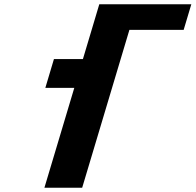

<svg xmlns="http://www.w3.org/2000/svg" viewBox="-20 -880 917 900"><path d="M409.6 -740 368.6 -603H232.8L192.5 -468H328.2L188.2 0H365.2L586.6 -740H840.9L876.8 -860H622.4H445.4Z"/></svg>

Font: Hussar
Style: BdSuprExtOblThree
Weight: 700
Foundry: Cannot Into Space Fonts
Version: Version 2.00